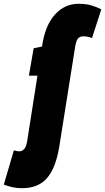

<svg xmlns="http://www.w3.org/2000/svg" viewBox="-132 -770 553 1010"><path d="M-17 220Q-64 220 -112 201L-59 21Q-49 24 -42.5 25Q-36 26 -30 26Q-16 26 -5 14.5Q6 3 11 -28L65 -372H20L45 -516L89 -525Q105 -636 156.5 -693Q208 -750 281 -750Q321 -750 349 -741.5Q377 -733 401 -721L352 -570Q328 -579 307 -579Q289 -579 279 -568.5Q269 -558 263 -522L180 0Q162 112 116 166Q70 220 -17 220Z"/></svg>

Font: Georama Condensed Black
Style: Italic
Weight: 900
Width: 3
Italic angle: -9°
Designer: Jean-Baptiste Levee
Foundry: Production Type
Version: Version 1.000